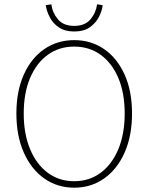

<svg xmlns="http://www.w3.org/2000/svg" viewBox="-20 -858 688 890"><path d="M324 12Q246 12 185.5 -30.5Q125 -73 90.5 -150.5Q56 -228 56 -332Q56 -436 90.5 -512.5Q125 -589 185.5 -630.5Q246 -672 324 -672Q402 -672 462.5 -630.5Q523 -589 557.5 -512.5Q592 -436 592 -332Q592 -228 557.5 -150.5Q523 -73 462.5 -30.5Q402 12 324 12ZM324 -18Q394 -18 446.5 -57Q499 -96 528.5 -166.5Q558 -237 558 -332Q558 -427 528.5 -496.5Q499 -566 446.5 -604Q394 -642 324 -642Q254 -642 201.5 -604Q149 -566 119.5 -496.5Q90 -427 90 -332Q90 -237 119.5 -166.5Q149 -96 201.5 -57Q254 -18 324 -18ZM324 -712Q281 -712 253 -731Q225 -750 210.5 -778.5Q196 -807 192 -834L218 -838Q223 -799 248.5 -768.5Q274 -738 324 -738Q374 -738 399.5 -768.5Q425 -799 430 -838L456 -834Q453 -807 438 -778.5Q423 -750 395.5 -731Q368 -712 324 -712Z"/></svg>

Font: SourceSans3VF
Style: Regular
Weight: 200
Designer: Paul D. Hunt
Foundry: Adobe
Version: Version 3.052;hotconv 1.1.0;makeotfexe 2.6.0